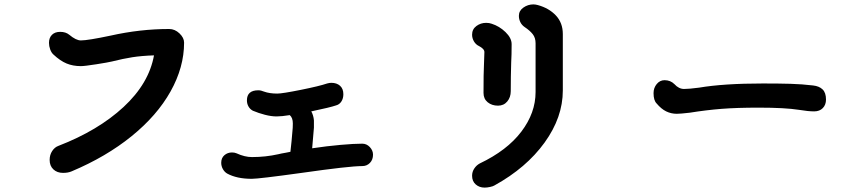

<svg xmlns="http://www.w3.org/2000/svg" viewBox="-20 -819 3883 874"><path d="M206 -91Q206 -114 217.5 -131.5Q229 -149 246 -155Q427 -225 542.5 -332Q658 -439 681 -567Q624 -565 582.5 -558.5Q541 -552 489 -539Q473 -535 419 -526.5Q365 -518 348 -518Q312 -518 283 -530Q254 -542 223 -571Q214 -579 208.5 -594Q203 -609 203 -624Q203 -647 216.5 -660.5Q230 -674 254 -674Q279 -674 295 -661Q326 -635 348 -635Q380 -635 484 -657Q618 -687 750 -687Q776 -687 797 -667Q818 -647 818 -625Q818 -513 756.5 -403Q695 -293 579 -199Q463 -105 306 -39Q290 -32 267 -32Q240 -32 223 -48Q206 -64 206 -91Z M1678 -115Q1678 -92 1664 -77.5Q1650 -63 1629 -63Q1570 -63 1353 -32Q1158 -5 1126 -5Q1058 -5 1014 -29Q1002 -36 994.5 -49.5Q987 -63 987 -78Q987 -100 1001.5 -112.5Q1016 -125 1036 -125Q1048 -125 1057 -121Q1094 -104 1127 -104Q1189 -104 1247 -117Q1258 -120 1282 -124L1302 -128Q1308 -180 1311 -220Q1313 -236 1313 -257Q1313 -283 1299 -295Q1262 -289 1239 -289Q1215 -289 1186 -296.5Q1157 -304 1131 -315Q1118 -322 1111 -334.5Q1104 -347 1104 -362Q1104 -408 1156 -408Q1168 -408 1182 -402Q1207 -393 1242 -393Q1265 -393 1349.5 -410Q1434 -427 1469 -439Q1480 -442 1488 -442Q1513 -442 1528 -428.5Q1543 -415 1543 -390Q1543 -371 1534 -357Q1525 -343 1509 -339Q1483 -330 1397 -312Q1407 -294 1409 -271V-238L1401 -144Q1468 -154 1530 -159.5Q1592 -165 1629 -165Q1649 -165 1663.5 -149.5Q1678 -134 1678 -115Z M2129 -19Q2129 -37 2139 -52Q2149 -67 2164 -75Q2288 -134 2353 -219.5Q2418 -305 2418 -400V-622Q2418 -647 2405 -663.5Q2392 -680 2368 -696Q2355 -705 2348.5 -718.5Q2342 -732 2342 -747Q2342 -770 2362.5 -784.5Q2383 -799 2408 -799Q2417 -799 2428 -796Q2479 -782 2510.5 -748.5Q2542 -715 2542 -664V-407Q2542 -285 2459 -170Q2376 -55 2231 25Q2225 29 2211 32Q2197 35 2186 35Q2162 35 2145.5 20.5Q2129 6 2129 -19ZM2181 -396Q2181 -488 2183 -523L2185 -582Q2185 -590 2178 -597Q2171 -604 2161 -609Q2146 -616 2137.5 -630.5Q2129 -645 2129 -661Q2129 -686 2148.5 -700.5Q2168 -715 2193 -715Q2207 -715 2218 -711Q2253 -700 2281 -673Q2309 -646 2309 -618Q2309 -567 2307 -535Q2305 -471 2305 -404Q2305 -376 2289 -357Q2273 -338 2247 -338Q2219 -338 2200 -353.5Q2181 -369 2181 -396Z M2969 -348Q2955 -362 2955 -395Q2955 -419 2969.5 -436.5Q2984 -454 3005 -454Q3032 -454 3050 -436Q3070 -414 3094 -414Q3116 -414 3162 -420Q3274 -439 3453 -439Q3527 -439 3579 -437.5Q3631 -436 3681 -430Q3709 -427 3724.5 -412Q3740 -397 3740 -366Q3740 -342 3725.5 -327Q3711 -312 3686 -312Q3659 -312 3617 -319Q3553 -329 3434 -329Q3334 -329 3264.5 -323.5Q3195 -318 3120 -306Q3077 -301 3061 -301Q3035 -301 3012.5 -312Q2990 -323 2969 -348Z"/></svg>

Font: Tsukimi Rounded
Style: Bold
Weight: 700
Designer: Takashi Funayama
Foundry: Takashi Funayama
Version: Version 1.032; ttfautohint (v1.8.3)